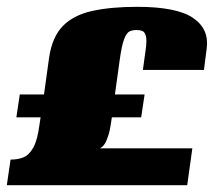

<svg xmlns="http://www.w3.org/2000/svg" viewBox="-22 -543 627 563"><path d="M36 -266H107L122 -374Q131 -435 162.5 -467Q194 -499 249 -511Q304 -523 380 -523Q496 -523 544 -490.5Q592 -458 584 -400L576 -338H397L405 -396Q409 -424 406 -436.5Q403 -449 395.5 -452Q388 -455 378 -455Q368 -455 359 -451.5Q350 -448 342.5 -429.5Q335 -411 329 -367L315 -266H402L392 -199H306L303 -179Q303 -178 300 -162.5Q297 -147 290 -130.5Q283 -114 271 -108H542L527 0H-2L9 -75Q30 -75 46.5 -81.5Q63 -88 75.5 -110Q88 -132 94 -179L97 -199H26Z"/></svg>

Font: Genos Black
Style: Italic
Weight: 900
Italic angle: -8°
Version: Version 1.010